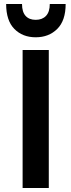

<svg xmlns="http://www.w3.org/2000/svg" viewBox="-20 -948 360 968"><path d="M94 -696H226V0H94ZM11 -928H91Q91 -888 109 -868Q127 -848 160 -848Q193 -848 212 -868Q231 -888 231 -928H311Q311 -844 268.5 -802Q226 -760 160 -760Q94 -760 52.5 -802Q11 -844 11 -928Z"/></svg>

Font: AmikoBold
Style: Bold
Weight: 700
Designer: Pablo Impallari, Rodrigo Fuenzalida, Andres Torresi
Foundry: Impallari Type
Version: Version 1.000; ttfautohint (v1.3)